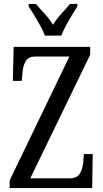

<svg xmlns="http://www.w3.org/2000/svg" viewBox="-20 -951 523 971"><path d="M29 0V-39L331 -665H159Q123 -665 109.5 -641Q96 -617 94 -585L90 -542H45L49 -714H436V-674L133 -49H330Q369 -49 383.5 -72.5Q398 -96 401 -130L404 -172H449L446 0ZM207 -771Q199 -794 184 -820.5Q169 -847 153.5 -873Q138 -899 125 -918V-931H162Q183 -906 206.5 -880.5Q230 -855 248 -826Q266 -855 289.5 -880.5Q313 -906 334 -931H371V-918Q359 -899 343 -873Q327 -847 313 -820.5Q299 -794 290 -771Z"/></svg>

Font: Noto Serif Khmer ExtraCondensed
Style: Regular
Weight: 400
Width: 2
Designer: Danh Hong and the Monotype Design Team
Foundry: Monotype Imaging Inc.
Version: Version 2.004; ttfautohint (v1.8.4.7-5d5b)